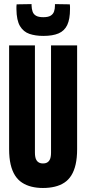

<svg xmlns="http://www.w3.org/2000/svg" viewBox="-20 -926 429 956"><path d="M25.4 -183.6V-700H153.9V-166.1Q153.9 -153.7 155.8 -144.3Q157.6 -134.9 161.4 -128.8Q165.1 -122.7 170.1 -119.1Q175.1 -115.4 181.1 -113.8Q187.1 -112.2 193.8 -112.2Q201.2 -112.2 207.2 -113.8Q213.2 -115.4 218.1 -119.1Q222.9 -122.7 226.7 -128.8Q230.4 -134.9 232.2 -144.3Q234.1 -153.7 234.1 -166.1V-700H364V-183.6Q364 -139.9 356.6 -107.4Q349.2 -74.9 335.1 -52.5Q320.9 -30 300.3 -16.5Q279.6 -2.9 252.8 3.5Q225.9 10 193.8 10Q163.1 10 137 3.5Q110.8 -2.9 90 -16.5Q69.2 -30 54.8 -52.5Q40.5 -74.9 32.9 -107.4Q25.4 -139.9 25.4 -183.6ZM195.6 -747.2Q156.6 -747.2 126.7 -757.3Q96.8 -767.4 79.6 -796Q62.4 -824.6 61.8 -880.8Q61.8 -886.6 61.8 -892.9Q61.8 -899.2 62.8 -904.4L137.2 -905.6Q137.2 -903.4 137.2 -901.8Q137.2 -900.2 137.2 -897.6Q137.8 -881.4 142.3 -868.2Q146.8 -855 159.4 -847.7Q172 -840.4 195.6 -840.4Q219.8 -840.4 232.2 -848Q244.6 -855.6 249.1 -868.8Q253.6 -882 253.6 -898.2Q253.6 -900.2 253.6 -901.8Q253.6 -903.4 253.6 -905.6L327.6 -904.4Q328.6 -899.2 328.6 -892.9Q328.6 -886.6 328.6 -880.8Q328.6 -830.6 314.8 -801.5Q301 -772.4 271.8 -759.8Q242.6 -747.2 195.6 -747.2Z"/></svg>

Font: Georama ExtraCondensed Thin
Style: Regular
Weight: 100
Width: 2
Designer: Jean-Baptiste Levee
Foundry: Production Type
Version: Version 1.001